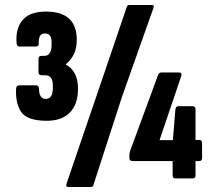

<svg xmlns="http://www.w3.org/2000/svg" viewBox="-20 -709 845 763"><path d="M162 -229Q87 -230 64 -264.5Q41 -299 44 -357Q45 -370 57 -370H122Q135 -370 135 -357Q135 -316 162 -316Q190 -316 190 -360V-370Q190 -410 159 -410H145Q133 -410 133 -423V-475Q133 -487 145 -487H156Q185 -487 185 -531V-541Q185 -576 159 -576Q143 -576 138 -564.5Q133 -553 134 -537Q135 -524 122 -524H58Q47 -524 46 -537Q41 -595 69.5 -629Q98 -663 163 -663Q285 -663 285 -551Q285 -515 272.5 -491.5Q260 -468 242 -454V-452Q264 -441 277 -417Q290 -393 290 -357Q290 -294 257 -261Q224 -228 162 -229ZM250 34Q241 34 244 22L369 -344L484 -682Q486 -689 493 -689H584Q595 -689 590 -678L464 -322L351 27Q349 34 342 34ZM678 0Q666 0 666 -12V-69H506Q494 -69 494 -82V-90Q494 -99 497 -109L607 -408Q611 -421 621 -421H691Q705 -421 700 -406L614 -152H667L677 -274Q678 -287 690 -287H745Q757 -287 757 -274V-153H772Q783 -153 783 -140V-82Q783 -69 772 -69H757V-12Q757 0 745 0Z"/></svg>

Font: Sofia Sans Extra Condensed ExtraBold
Style: Regular
Weight: 800
Designer: Botio Nikoltchev, Ani Petrova
Foundry: lettersoup
Version: Version 4.101; ttfautohint (v1.8.4.7-5d5b)